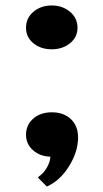

<svg xmlns="http://www.w3.org/2000/svg" viewBox="-20 -563 377 701"><path d="M265 -61Q265 -9 232 44Q199 97 151 118L119 86L121 82Q138 71 150.5 50Q163 29 164 9Q126 8 100.5 -14.5Q75 -37 75 -71Q75 -107 101.5 -130Q128 -153 169 -153Q213 -153 239 -128Q265 -103 265 -61ZM75 -462Q75 -497 102 -520Q129 -543 169 -543Q208 -543 235.5 -520Q263 -497 263 -462Q263 -427 235.5 -405Q208 -383 169 -383Q129 -383 102 -405Q75 -427 75 -462Z"/></svg>

Font: Farro Medium
Style: Regular
Weight: 500
Designer: Aceler Chua
Foundry: Grayscale Limited
Version: Version 1.101